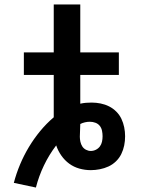

<svg xmlns="http://www.w3.org/2000/svg" viewBox="-20 -755 640 861"><path d="M141 86 42 65Q53 23 70 -17.5Q87 -58 109.5 -95.5Q132 -133 160 -167Q188 -201 221 -229V-419H87V-520H221V-735H340V-520H513V-419H340V-290Q353 -293 365.5 -294Q378 -295 391 -295Q411 -295 431 -291Q451 -287 469 -278Q487 -269 501.5 -254.5Q516 -240 524.5 -222Q533 -204 537 -184Q541 -164 541 -144Q541 -123 537 -103Q533 -83 524 -64.5Q515 -46 500 -31.5Q485 -17 466.5 -8.5Q448 0 427.5 4Q407 8 387 8Q361 8 336 1Q311 -6 290.5 -21Q270 -36 255 -57.5Q240 -79 232 -103Q200 -61 177 -13Q154 35 141 86ZM387 -78Q399 -78 410 -83.5Q421 -89 428 -98.5Q435 -108 437.5 -120Q440 -132 440 -144Q440 -156 437.5 -168.5Q435 -181 427.5 -190.5Q420 -200 408 -204.5Q396 -209 383 -209Q372 -209 361 -206.5Q350 -204 340 -199Q340 -185 339 -170.5Q338 -156 338 -142Q338 -131 340.5 -119.5Q343 -108 349 -98.5Q355 -89 365.5 -83.5Q376 -78 387 -78Z"/></svg>

Font: Iosevka Etoile
Style: Bold
Weight: 700
Designer: Belleve Invis
Foundry: Belleve Invis
Version: Version 28.1.0; ttfautohint (v1.8.4)